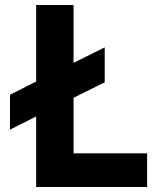

<svg xmlns="http://www.w3.org/2000/svg" viewBox="-20 -750 640 770"><path d="M125 0H570V-135H275V-358L400 -420V-560L275 -498V-730H125V-423L20 -370V-230L125 -283Z"/></svg>

Font: JetBrains Mono ExtraBold
Style: Regular
Weight: 800
Monospace: yes
Designer: Philipp Nurullin, Konstantin Bulenkov
Foundry: JetBrains
Version: Version 2.305